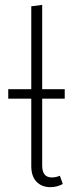

<svg xmlns="http://www.w3.org/2000/svg" viewBox="-20 -761 302 792"><path d="M154 -354V-78Q154 -29 194 -29Q210 -29 227 -36L239 -2Q215 11 188 11Q152 11 130.5 -11.5Q109 -34 109 -76V-354H14V-393H109V-735L154 -741V-393H247V-354Z"/></svg>

Font: Fira Sans Condensed ExtraLight
Style: Regular
Weight: 275
Width: 3
Designer: Carrois Corporate & Edenspiekermann AG
Foundry: Carrois Corporate GbR & Edenspiekermann AG
Version: Version 4.203